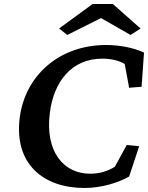

<svg xmlns="http://www.w3.org/2000/svg" viewBox="-20 -925 737 956"><path d="M401 11C485 11 568 -15 623 -46L673 -197L611 -203L552 -95C517 -72 473 -60 429 -60C297 -60 204 -169 228 -362C247 -517 335 -633 490 -633C530 -633 574 -624 601 -606L623 -488L685 -493L697 -663C648 -687 574 -701 509 -701C274 -701 104 -548 78 -337C50 -111 193 11 401 11ZM274 -783 315 -751 483 -835 630 -751 680 -783 542 -905H441Z"/></svg>

Font: TPK Tissa Web SemiBold
Style: Italic
Weight: 600
Italic angle: -7°
Designer: Jacques Le Bailly, Suppakit Chalermlarp | Katatrad Co.,Ltd.
Foundry: Jacques Le Bailly, Cadson Demak Co.,Ltd.
Version: Version 5.000;Glyphs 3.1.2 (3151)